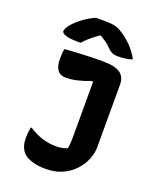

<svg xmlns="http://www.w3.org/2000/svg" viewBox="-172 -1042 944 1161"><g transform="rotate(20 300.0 -461.5)"><path d="M278 -130Q300 -130 317 -133.5Q334 -137 350 -144Q354 -163 355 -184Q356 -205 356 -230V-572L349 -576Q258 -540 191 -540Q120 -540 120 -637Q120 -679 126 -700Q187 -705 248 -707.5Q309 -710 370 -710Q447 -710 481 -686.5Q515 -663 515 -614V-210Q515 -173 499 -132.5Q483 -92 451.5 -57.5Q420 -23 373.5 -1.5Q327 20 265 20Q218 20 180.5 9Q143 -2 123 -21Q107 -38 98.5 -60Q90 -82 90 -116Q90 -140 92 -156.5Q94 -173 97 -185H103Q186 -130 278 -130ZM239 -943H303Q338 -943 362.5 -937.5Q387 -932 416 -912Q454 -887 482.5 -857Q511 -827 536 -783Q498 -769 447 -769Q420 -769 405.5 -776Q391 -783 380 -794Q366 -810 350 -822Q334 -834 306 -851H299Q263 -826 240.5 -805.5Q218 -785 204 -769H198Q134 -769 108 -778Q82 -787 82 -800Q82 -807 88 -819Q94 -831 107 -847Q131 -875 166.5 -900.5Q202 -926 239 -943Z"/></g></svg>

Font: Recursive Mn Csl St XBd
Style: Regular
Weight: 800
Monospace: yes
Version: Version 1.079;hotconv 1.0.112;makeotfexe 2.5.65598; ttfautoh